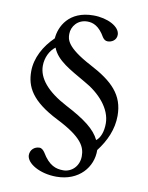

<svg xmlns="http://www.w3.org/2000/svg" viewBox="-86 -727 693 898"><g transform="rotate(10 260.0 -278.5)"><path d="M43 -357C43 -284 74 -221 203 -156C326 -94 345 -51 345 -7C345 41 310 73 271 73C236 73 203 63 169 6C163 -3 154 -12 144 -12C119 -12 100 6 100 31C101 70 165 108 244 108C351 108 413 33 411 -48C451 -100 477 -158 477 -222C477 -321 420 -377 311 -434C190 -498 188 -535 188 -560C188 -596 216 -632 262 -632C289 -632 318 -621 346 -572C353 -562 360 -557 371 -557C389 -557 412 -569 412 -595C412 -634 352 -665 285 -665C168 -665 129 -584 125 -528C76 -481 43 -420 43 -357ZM92 -392C92 -431 110 -467 136 -486C158 -428 222 -396 296 -353C371 -312 429 -247 429 -177C429 -138 417 -107 398 -93C375 -141 325 -179 233 -227C138 -277 92 -333 92 -392Z"/></g></svg>

Font: erewhon
Style: Regular
Weight: 400
Version: Version 1.0.0